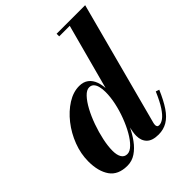

<svg xmlns="http://www.w3.org/2000/svg" viewBox="-209 -878 1017 1017"><g transform="rotate(-45 299.0 -370.0)"><path d="M389.5 10Q343.5 10 322 -11.2Q300.5 -32.5 300.5 -69Q300.5 -74.5 301 -82.2Q301.5 -90 303 -97.5L318 -175L350 -257L352.5 -317.5L463.5 -730.5H384.5V-750H598.5L413.5 -54Q411.5 -46.5 411.5 -38.5Q411.5 -32.5 414.8 -27.8Q418 -23 426.5 -23Q442 -23 459.2 -35.5Q476.5 -48 496.8 -78.2Q517 -108.5 540 -162.5L559.5 -156Q535 -98.5 510.2 -61.8Q485.5 -25 456 -7.5Q426.5 10 389.5 10ZM156 10Q87 10 56 -34.2Q25 -78.5 25 -152.5Q25 -210 46.5 -266.2Q68 -322.5 104.2 -368.5Q140.5 -414.5 184.5 -442.2Q228.5 -470 273.5 -470Q304.5 -470 325 -454.5Q345.5 -439 355.5 -410.8Q365.5 -382.5 365.5 -344.5Q365.5 -320 359.2 -284.2Q353 -248.5 341 -208.8Q329 -169 311.2 -130.2Q293.5 -91.5 270.2 -59.8Q247 -28 218.5 -9Q190 10 156 10ZM199 -34Q219 -34 240.2 -54.8Q261.5 -75.5 281 -109.5Q300.5 -143.5 316.2 -185Q332 -226.5 341 -269Q350 -311.5 350 -348Q350 -372 345.2 -390Q340.5 -408 330.8 -417.8Q321 -427.5 305.5 -427.5Q286 -427.5 265 -405.2Q244 -383 224.5 -346.8Q205 -310.5 189.5 -267Q174 -223.5 164.8 -180.2Q155.5 -137 155.5 -102Q155.5 -70 166.5 -52Q177.5 -34 199 -34Z"/></g></svg>

Font: Bodoni Moda
Style: Bold Italic
Weight: 700
Italic angle: -13°
Version: Version 2.004